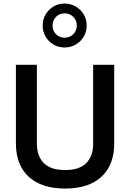

<svg xmlns="http://www.w3.org/2000/svg" viewBox="-20 -1065 738 1090"><path d="M508.8 -697.3H628.4V-250.5Q628.4 -128.9 556.2 -61.8Q483.9 5.4 349.6 5.4Q215.3 5.4 142.8 -61.8Q70.3 -128.9 70.3 -250.5V-697.3H189.5V-248.5Q189.5 -179.2 228.5 -139.4Q267.6 -99.6 349.6 -99.6Q431.2 -99.6 470 -139.4Q508.8 -179.2 508.8 -248.5ZM346.7 -1044.9Q381.3 -1044.9 409.9 -1028.1Q438.5 -1011.2 455.3 -982.9Q472.2 -954.6 472.2 -919.9Q472.2 -885.3 455.3 -856.9Q438.5 -828.6 409.9 -812Q381.3 -795.4 346.7 -795.4Q312 -795.4 283.7 -812Q255.4 -828.6 238.8 -856.9Q222.2 -885.3 222.2 -919.9Q222.2 -954.6 238.8 -982.9Q255.4 -1011.2 283.7 -1028.1Q312 -1044.9 346.7 -1044.9ZM346.7 -989.3Q317.4 -989.3 297.9 -969.2Q278.3 -949.2 278.3 -919.9Q278.3 -890.6 297.9 -870.8Q317.4 -851.1 346.7 -851.1Q376 -851.1 396 -870.8Q416 -890.6 416 -919.9Q416 -949.2 396 -969.2Q376 -989.3 346.7 -989.3Z"/></svg>

Font: Estedad-FD SemiBold
Style: Regular
Weight: 600
Designer: Amin Abedi
Version: Version 7.3